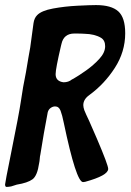

<svg xmlns="http://www.w3.org/2000/svg" viewBox="-50 -746 514 756"><path d="M-24 -10Q-30 -10 -30 -20Q-30 -26 -7 -140Q25 -298 32 -346L41 -403Q53 -462 62 -520L69 -559L82 -655Q85 -675 96 -686Q113 -704 159 -712.5Q205 -721 255.5 -723.5Q306 -726 328 -726Q388 -726 415.5 -701.5Q443 -677 443 -615Q443 -542 402 -478.5Q361 -415 302 -372Q278 -355 278 -332Q278 -324 282 -312Q288 -297 301 -270L332 -199Q376 -96 376 -81Q376 -55 285 -30L277 -29Q250 -29 201 -263Q195 -293 188.5 -310Q182 -327 167 -327Q158 -327 149.5 -321Q141 -315 138 -304Q122 -221 109 -138Q107 -130 106.5 -121Q106 -112 104 -103Q97 -54 78 -40Q59 -26 16 -19L-6 -12Q-17 -10 -24 -10ZM200 -422Q220 -422 233 -433L239 -436Q260 -448 289 -468.5Q318 -489 341 -514Q364 -539 364 -564Q364 -587 348 -597Q323 -612 283 -613Q271 -614 243 -614Q201 -614 192 -573L190 -565Q169 -475 169 -454Q169 -426 200 -422Z"/></svg>

Font: Bangerz
Style: Regular
Weight: 400
Designer: vernon adams
Foundry: Vernon Adams
Version: Version 2.10;February 7, 2025;FontCreator 13.0.0.2683 64-bit